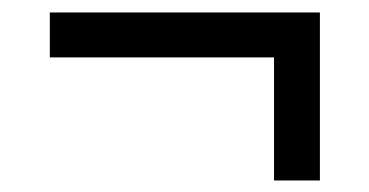

<svg xmlns="http://www.w3.org/2000/svg" viewBox="-20 -456 608 316"><path d="M431 -159Q431 -206 431 -250Q431 -294 431 -332V-413L491 -361.5Q448.5 -361.5 408.2 -361.5Q368 -361.5 333.5 -361.5H235Q197 -361.5 153 -361.5Q109 -361.5 62 -361.5V-435.5Q109 -435.5 153 -435.5Q197 -435.5 235 -435.5H333.5Q372 -435.5 415.8 -435.5Q459.5 -435.5 506.5 -435.5V-332Q506.5 -294 506.5 -250Q506.5 -206 506.5 -159Z"/></svg>

Font: Commissioner Thin
Style: Regular
Weight: 400
Version: Version 1.000